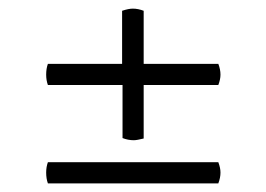

<svg xmlns="http://www.w3.org/2000/svg" viewBox="-20 -545 617 445"><path d="M91 -348Q87 -359 87 -372Q87 -386 91 -397H263V-520Q278 -525 288 -525Q300 -525 313 -520V-397H486Q491 -384 491 -372Q491 -361 486 -348H313V-224Q297 -220 290 -220Q277 -220 264 -225V-348ZM486 -169Q491 -156 491 -145Q491 -133 486 -120H91Q87 -131 87 -145Q87 -158 91 -169Z"/></svg>

Font: Arima Madurai
Style: Regular
Weight: 400
Designer: Joana Correia and Natanael Gama
Foundry: NDISCOVER
Version: Version 1.020